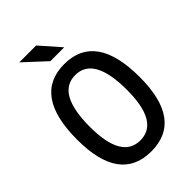

<svg xmlns="http://www.w3.org/2000/svg" viewBox="-262 -997 1109 1109"><g transform="rotate(-45 293.0 -442.5)"><path d="M293 9.8C462.9 9.8 548.8 -106.4 548.8 -341.8C548.8 -583 462.9 -703.1 293 -703.1C123 -703.1 37.1 -583 37.1 -341.8C37.1 -106.4 123 9.8 293 9.8ZM293 -80.1C192.4 -80.1 141.6 -167 141.6 -341.8C141.6 -523.4 192.4 -613.3 293 -613.3C393.6 -613.3 444.3 -523.4 444.3 -341.8C444.3 -167 393.6 -80.1 293 -80.1ZM248.5 -771.5H361.8L254.4 -893.6H116.7Z"/></g></svg>

Font: Cascadia Code PL
Style: Regular
Weight: 400
Monospace: yes
Designer: Aaron Bell
Foundry: Saja Typeworks
Version: Version 2404.023